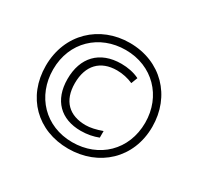

<svg xmlns="http://www.w3.org/2000/svg" viewBox="-102 -701 705 680"><g transform="rotate(30 250.0 -361.0)"><path d="M247 -144C372 -144 467 -231 467 -360C467 -485 378 -578 250 -578C128 -578 32 -490 32 -359C32 -232 121 -144 247 -144ZM248 -171C138 -171 61 -252 61 -361C61 -473 143 -549 250 -549C360 -549 438 -468 438 -360C438 -248 357 -171 248 -171ZM254 -221C281 -221 304 -226 325 -234V-261C300 -252 278 -247 259 -247C192 -247 152 -285 152 -357C152 -430 192 -471 259 -471C282 -471 305 -466 325 -457L335 -483C313 -494 287 -499 261 -499C172 -499 122 -444 122 -357C122 -270 173 -221 254 -221Z"/></g></svg>

Font: Noto Sans Mono ExtraCondensed ExtraLight
Style: Regular
Weight: 200
Width: 2
Designer: Monotype Design Team
Foundry: Monotype Imaging Inc.
Version: Version 2.014